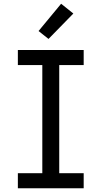

<svg xmlns="http://www.w3.org/2000/svg" viewBox="-20 -1001 540 1021"><path d="M75 0V-80H205V-655H75V-735H425V-655H295V-80H425V0ZM238 -794 185 -836 305 -981 370 -929Z"/></svg>

Font: Iosevka Custom Medium
Style: Regular
Weight: 500
Monospace: yes
Designer: Belleve Invis
Foundry: Belleve Invis
Version: Version 32.5.0; ttfautohint (v1.8.4)